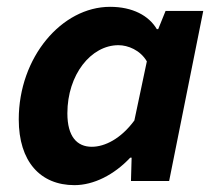

<svg xmlns="http://www.w3.org/2000/svg" viewBox="-20 -528 640 560"><path d="M197.1 12C252.9 12 312.5 -17.7 359.9 -68.2H363.9L362 0H473.3L572.8 -496.1H462.9L441.4 -443H437.4C414 -482.7 366.4 -508.1 301 -508.1C160.2 -508.1 34.7 -361 34.7 -179.8C34.7 -56.6 97.8 12 197.1 12ZM247.8 -99.9C204.6 -99.9 176.5 -129.6 176.5 -197.5C176.5 -310.2 245.4 -396.2 325.4 -396.2C353.1 -396.2 389 -382 408.3 -349L371.9 -176.6C332.6 -123.2 285.6 -99.9 247.8 -99.9Z"/></svg>

Font: Source Code Variable
Style: Italic
Weight: 400
Italic angle: -11°
Monospace: yes
Designer: Paul D. Hunt, Teo Tuominen
Foundry: Adobe Systems Incorporated
Version: Version 1.005;PS 1.0;hotconv 16.6.54;makeotf.lib2.5.65590